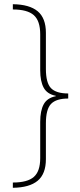

<svg xmlns="http://www.w3.org/2000/svg" viewBox="-20 -734 380 912"><path d="M41 133Q110 133 140.5 106.5Q171 80 171 17V-155Q171 -208 187.5 -238.5Q204 -269 245 -277V-279Q204 -287 187.5 -317.5Q171 -348 171 -400V-571Q171 -635 140.5 -662Q110 -689 41 -689V-714Q120 -713 159 -680.5Q198 -648 198 -578V-407Q198 -340 222.5 -315Q247 -290 304 -290V-266Q247 -266 222.5 -240.5Q198 -215 198 -148V22Q198 92 159 124.5Q120 157 41 158Z"/></svg>

Font: Noto Sans Lao Looped SemiCondensed Thin
Style: Regular
Weight: 100
Width: 4
Designer: Mark Frömberg, Ben Mitchell
Foundry: The Fontpad Ltd
Version: Version 1.002; ttfautohint (v1.8.4.7-5d5b)